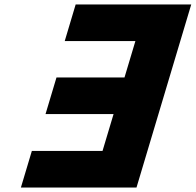

<svg xmlns="http://www.w3.org/2000/svg" viewBox="-20 -845 882 865"><path d="M320.9 -825H841.6L594.9 0H74.1L123.5 -165H441.9L491.6 -331H185.1L234.5 -496H540.9L590 -660H271.6Z"/></svg>

Font: Hussar
Style: BdSuprExtOblThree
Weight: 700
Foundry: Cannot Into Space Fonts
Version: Version 2.00